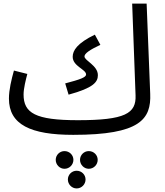

<svg xmlns="http://www.w3.org/2000/svg" viewBox="-20 -734 922 1075"><path d="M390 21C765 21 827 -67 821 -209L801 -714H720L739 -200C743 -99 681 -61 416 -61C178 -61 112 -101 112 -205C112 -239 125 -290 133 -320L58 -339C44 -289 30 -231 30 -182C30 -36 152 21 390 21ZM364 -204C504 -242 528 -275 528 -313C528 -368 453 -394 453 -418C453 -434 480 -454 542 -483L511 -540C412 -492 387 -451 387 -416C387 -363 462 -346 462 -317C462 -301 429 -289 345 -267ZM477 211C505 211 527 188 527 161C527 134 505 112 477 112C450 112 428 134 428 161C428 188 450 211 477 211ZM341 211C369 211 391 188 391 161C391 134 369 112 341 112C314 112 292 134 292 161C292 188 314 211 341 211ZM409 321C437 321 459 298 459 271C459 244 437 222 409 222C382 222 360 244 360 271C360 298 382 321 409 321Z"/></svg>

Font: Noto Sans Arabic
Style: Regular
Weight: 400
Designer: Monotype Design Team, Nadine Chahine, Nizar Qandah and Khaled Hosny
Foundry: Monotype Imaging Inc.
Version: Version 2.012